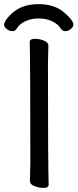

<svg xmlns="http://www.w3.org/2000/svg" viewBox="-39 -900 378 936"><path d="M172.9 16.1Q151.9 16.1 129.4 7.6Q106.9 -1 106.9 -18.1L108.9 -106.9Q108.9 -588.9 106 -694.8Q106 -710.9 131.8 -710.9Q151.9 -710.9 174.3 -702.4Q196.8 -693.8 196.8 -676.8L194.8 -587.9Q194.8 -106 198.2 0Q198.2 16.1 172.9 16.1ZM279.8 -748Q265.1 -748 256.8 -761.2Q244.1 -782.2 215.6 -796.1Q187 -810.1 149.9 -810.1Q111.8 -810.1 83.5 -796.1Q55.2 -782.2 43 -761.2Q35.2 -748 21 -748Q6.8 -748 -6.1 -758.5Q-19 -769 -19 -778.8Q-19 -799.8 20 -835.9Q69.8 -879.9 147.9 -879.9Q226.1 -879.9 272.5 -840.3Q318.8 -800.8 318.8 -779.8Q318.8 -769 305.9 -758.5Q293 -748 279.8 -748Z"/></svg>

Font: LXGW WenKai Screen
Style: Regular
Weight: 400
Designer: LXGW / Fontworks Inc.
Foundry: LXGW / Fontworks Inc.
Version: Version 1.510;January 18,2025